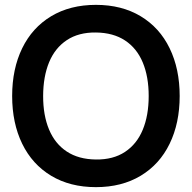

<svg xmlns="http://www.w3.org/2000/svg" viewBox="-20 -755 790 790"><path d="M374.7 15Q268.4 15 190.5 -31.8Q112.6 -78.7 71.3 -163.6Q30 -248.5 30 -360Q30 -471.5 71.3 -556.4Q112.6 -641.3 190.5 -688.2Q268.4 -735 374.7 -735Q480.9 -735 558.8 -688.2Q636.8 -641.3 678 -556.4Q719.3 -471.5 719.3 -360Q719.3 -248.5 678 -163.6Q636.8 -78.7 558.8 -31.8Q480.9 15 374.7 15ZM374.7 -98.7Q445.6 -97.8 494.3 -130Q543 -162.2 567.4 -221.2Q591.8 -280.2 591.8 -360Q591.8 -439.4 567.4 -498Q543 -556.5 494.5 -588.5Q446 -620.5 374.7 -621.3Q303.8 -622.2 255.1 -590Q206.4 -557.8 182 -498.8Q157.7 -439.9 157.5 -360Q157.3 -280.7 181.8 -222.1Q206.2 -163.5 254.8 -131.5Q303.3 -99.5 374.7 -98.7Z"/></svg>

Font: Manrope
Style: Regular
Weight: 400
Designer: Mikhail Sharanda
Foundry: Mikhail Sharanda
Version: Version 4.503